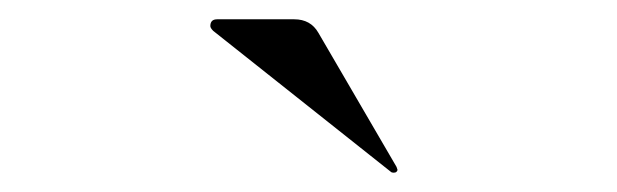

<svg xmlns="http://www.w3.org/2000/svg" viewBox="-20 -981 640 199"><path d="M385 -803Q386 -802 388 -802Q390 -802 391 -803Q392 -804 392 -805L391 -808L310 -947Q302 -961 285 -961H205Q198 -961 198 -954Q198 -952 201 -949Z"/></svg>

Font: Shippori Mincho B1
Style: Regular
Weight: 400
Designer: FONTDASU
Foundry: FONTDASU / Google Inc. / but / Adobe
Version: Version 3.110; ttfautohint (v1.8.3)